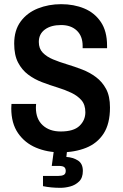

<svg xmlns="http://www.w3.org/2000/svg" viewBox="-20 -718 587 920"><path d="M269 12Q206 12 152.5 -10.5Q99 -33 66.5 -80Q34 -127 34 -199Q34 -204 34.5 -210.5Q35 -217 35 -220H153Q153 -219 152.5 -212.5Q152 -206 152 -202Q152 -148 184.5 -118Q217 -88 271 -88Q333 -88 361 -115Q389 -142 389 -180Q389 -216 370.5 -237.5Q352 -259 321.5 -273.5Q291 -288 255 -299Q219 -310 182 -324Q145 -338 115 -360.5Q85 -383 66.5 -418.5Q48 -454 48 -509Q48 -573 79 -615Q110 -657 161.5 -677.5Q213 -698 273 -698Q334 -698 383.5 -677.5Q433 -657 463 -613Q493 -569 493 -499V-487H376V-498Q376 -545 348 -571.5Q320 -598 273 -598Q224 -598 195 -576.5Q166 -555 166 -517Q166 -485 185 -465.5Q204 -446 234 -433.5Q264 -421 300.5 -410Q337 -399 373.5 -385Q410 -371 440 -348.5Q470 -326 488.5 -291.5Q507 -257 507 -203Q507 -125 476.5 -78Q446 -31 392 -9.5Q338 12 269 12ZM270 182Q224 182 186 174V125H259Q276 125 285.5 120Q295 115 295 101Q295 89 288 83Q281 77 261 77H228L240 -11H303L298 34Q330 36 353.5 51Q377 66 377 101Q377 134 359 151.5Q341 169 316.5 175.5Q292 182 270 182Z"/></svg>

Font: Archivo Narrow SemiBold
Style: Regular
Weight: 600
Designer: Hector Gatti
Foundry: Omnibus-Type
Version: Version 3.002